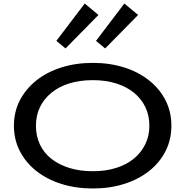

<svg xmlns="http://www.w3.org/2000/svg" viewBox="-20 -1057 1053 1090"><path d="M507 13Q410 13 328 -13Q246 -39 186 -86.5Q126 -134 92.5 -199.5Q59 -265 59 -343Q59 -422 92.5 -487Q126 -552 186 -600Q246 -648 328 -674Q410 -700 507 -700Q604 -700 685.5 -674Q767 -648 827 -600Q887 -552 920 -487Q953 -422 953 -343Q953 -265 920 -199.5Q887 -134 827 -86.5Q767 -39 685.5 -13Q604 13 507 13ZM507 -85Q580 -85 639 -103.5Q698 -122 740 -156.5Q782 -191 805 -238.5Q828 -286 828 -343Q828 -402 805 -449.5Q782 -497 740 -531Q698 -565 639 -583.5Q580 -602 507 -602Q433 -602 373.5 -583.5Q314 -565 271.5 -530Q229 -495 206.5 -448Q184 -401 184 -343Q184 -285 206.5 -237Q229 -189 271.5 -155.5Q314 -122 373.5 -103.5Q433 -85 507 -85ZM577 -782 525 -825 686 -1037 764 -972ZM352 -782 300 -825 461 -1037 539 -972Z"/></svg>

Font: BioRhyme SemiExpanded Medium
Style: Regular
Weight: 500
Width: 6
Designer: Aoife Mooney
Foundry: Aoife Mooney Type
Version: Version 1.600;gftools[0.9.33]